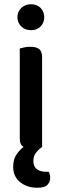

<svg xmlns="http://www.w3.org/2000/svg" viewBox="-20 -693 292 903"><path d="M178 -2Q177 -2 177 -1Q161 10 149 25.5Q137 41 137 64Q137 90 153 102.5Q169 115 198 115H210Q216 129 216 143Q216 163 203 176.5Q190 190 155 190Q108 190 75 164Q42 138 42 91Q42 57 57 34.5Q72 12 91 -2Q73 -12 73 -42V-465Q81 -467 93.5 -470Q106 -473 122 -473Q151 -473 164.5 -462Q178 -451 178 -424ZM62 -612Q62 -638 80 -655.5Q98 -673 126 -673Q154 -673 171 -655.5Q188 -638 188 -612Q188 -586 171 -568.5Q154 -551 126 -551Q98 -551 80 -568.5Q62 -586 62 -612Z"/></svg>

Font: Baloo Da 2 Medium
Style: Regular
Weight: 500
Designer: Noopur Datye, Sulekha Rajkumar and Ek Type
Foundry: Ek Type
Version: Version 1.640;hotconv 1.0.111;makeotfexe 2.5.65597; ttfautoh